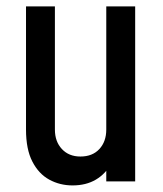

<svg xmlns="http://www.w3.org/2000/svg" viewBox="-20 -565 508 598"><path d="M206 12.5Q166.5 12.5 133.5 -5.5Q100.5 -23.5 80.8 -61.8Q61 -100 61 -161.5V-545H151V-161.5Q151 -124 172.8 -100.8Q194.5 -77.5 230.5 -77.5Q268 -77.5 289.5 -100.8Q311 -124 311 -161.5V-545H401V0H311V-76L326.5 -56Q309 -23.5 278.5 -5.5Q248 12.5 206 12.5Z"/></svg>

Font: Mohave Medium
Style: Regular
Weight: 500
Designer: Gumpita Rahayu
Foundry: Tokotype
Version: Version 2.003